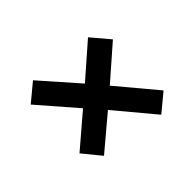

<svg xmlns="http://www.w3.org/2000/svg" viewBox="-82 -580 654 654"><g transform="rotate(45 245.0 -252.5)"><path d="M108 -75 55 -139 188 -256 84 -375 149 -430 253 -311 394 -429 447 -365 307 -248 408 -128 343 -75 243 -192Z"/></g></svg>

Font: Faustina Light ExtraBold
Style: Italic
Weight: 800
Italic angle: -8°
Version: Version 1.200